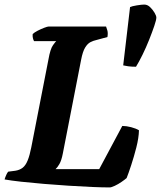

<svg xmlns="http://www.w3.org/2000/svg" viewBox="-31 -820 704 840"><path d="M449 0Q418 0 371 -2Q324 -4 269.5 -7.5Q215 -11 161 -15.5Q107 -20 61.5 -25Q16 -30 -11 -35Q-8 -45 -3.5 -55Q1 -65 5 -69L36 -73Q55 -76 68 -86Q81 -96 90 -118Q99 -140 106 -176L181 -560Q189 -606 201 -622.5Q213 -639 215 -640H118Q115 -645 113 -653Q111 -661 112 -671Q119 -678 133.5 -685.5Q148 -693 162.5 -698.5Q177 -704 182 -704H433Q435 -699 438.5 -687.5Q442 -676 439 -658L391 -645Q377 -642 364.5 -635.5Q352 -629 341.5 -612Q331 -595 324 -559L244 -149Q238 -118 229 -102.5Q220 -87 212 -80H403L504 -269Q522 -269 543 -263.5Q564 -258 577 -250Q576 -216 565.5 -175Q555 -134 543 -97.5Q531 -61 523 -41Q515 -34 500.5 -24Q486 -14 471 -7Q456 0 449 0ZM564 -528Q544 -528 530 -530Q516 -532 508 -534L538 -789Q546 -793 567.5 -796.5Q589 -800 600 -800Q614 -800 625.5 -789Q637 -778 645 -764.5Q653 -751 653 -743Q653 -733 644 -706.5Q635 -680 621.5 -646Q608 -612 592.5 -580.5Q577 -549 564 -528Z"/></svg>

Font: Texturina 12pt ExtraBold
Style: Italic
Weight: 800
Italic angle: -11°
Designer: Guillermo Torres Carreño
Foundry: Omnibus-Type
Version: Version 1.002